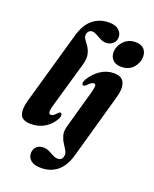

<svg xmlns="http://www.w3.org/2000/svg" viewBox="-174 -829 937 1165"><g transform="rotate(20 294.5 -246.5)"><path d="M325.5 -732Q367 -732 388 -713Q409 -694 409 -668.5Q409 -641 390.8 -625.2Q372.5 -609.5 347 -609.5Q328.5 -609.5 310.5 -618.5Q292.5 -627.5 276.5 -636.8Q260.5 -646 247.5 -646Q234 -646 225.2 -636.5Q216.5 -627 215.5 -613.5Q214.5 -597.5 225.5 -583Q236.5 -568.5 249 -549.8Q261.5 -531 267.2 -504.2Q273 -477.5 261.5 -437.5L178.5 -149Q167 -109.5 169.5 -96.8Q172 -84 183 -84Q190.5 -84 199 -89.5Q207.5 -95 220 -109.5Q227.5 -117.5 233.5 -117Q241 -116.5 243.5 -106.8Q246 -97 237.5 -79.5Q217 -40 178 -15.2Q139 9.5 86 9.5Q32.5 9.5 19 -23.5Q5.5 -56.5 22 -115L156 -586.5Q177.5 -662 221.2 -697Q265 -732 325.5 -732ZM483 -504Q448 -504 429.2 -523.2Q410.5 -542.5 410.5 -572Q410.5 -596.5 423.5 -620.2Q436.5 -644 460.2 -659.5Q484 -675 516 -675Q553.5 -675 571.2 -655.8Q589 -636.5 589 -607.5Q589 -567.5 561 -535.8Q533 -504 483 -504ZM523 -325.5 405.5 92.5Q384.5 168.5 341.2 203.8Q298 239 236.5 239Q192 239 170.5 221Q149 203 149 175.5Q149 149 165.5 133Q182 117 210 117Q230.5 117 247.8 125.8Q265 134.5 280.8 143Q296.5 151.5 313 151.5Q341 151.5 346 121.5Q348.5 103.5 338.5 86.8Q328.5 70 316 50.8Q303.5 31.5 296.8 7Q290 -17.5 299 -50.5L366.5 -291.5Q376.5 -326.5 376 -340Q375.5 -353.5 364.5 -353.5Q356.5 -353.5 347.2 -347.8Q338 -342 322.5 -325.5Q314.5 -318.5 308 -319Q301 -319 298.8 -328.2Q296.5 -337.5 304.5 -353.5Q330 -397.5 370 -425.2Q410 -453 458 -453Q508.5 -453 524 -419.2Q539.5 -385.5 523 -325.5Z"/></g></svg>

Font: Fraunces 144pt Soft
Style: Bold Italic
Weight: 700
Italic angle: -16°
Version: Version 1.000;[b76b70a41]